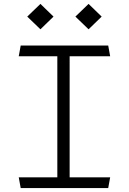

<svg xmlns="http://www.w3.org/2000/svg" viewBox="-20 -963 660 983"><path d="M273.5 -730H336.5V0H273.5ZM76 -55H544L534 0H86ZM86 -730H534L544 -675H76ZM119.5 -878 187 -943 254 -878 187 -813ZM366 -878 433.5 -943 500.5 -878 433.5 -813Z"/></svg>

Font: Monaspace Krypton Var ExLight
Style: Regular
Weight: 200
Designer: Riley Cran and the Lettermatic Team
Version: Version 1.200 (Monaspace Krypton Var)